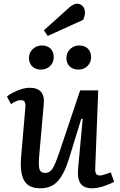

<svg xmlns="http://www.w3.org/2000/svg" viewBox="-20 -992 639 1026"><path d="M348.1 -950.2Q373 -972.2 391.1 -972.2Q409.7 -972.2 421.9 -959Q434.1 -945.8 434.1 -924.8Q434.1 -908.7 424.8 -886.2L234.9 -799.8L214.8 -830.1ZM203.1 -749Q232.9 -749 250 -732.2Q267.1 -715.3 267.1 -687Q267.1 -658.2 247.6 -639.2Q228 -620.1 198.2 -620.1Q169.9 -620.1 152.3 -637.2Q134.8 -654.3 134.8 -682.1Q134.8 -710 154.8 -729.5Q174.8 -749 203.1 -749ZM403.8 -749Q432.6 -749 449.7 -731.9Q466.8 -714.8 466.8 -687Q466.8 -658.2 447.5 -639.2Q428.2 -620.1 398.9 -620.1Q369.6 -620.1 352.3 -637.2Q335 -654.3 335 -682.1Q335 -710 354.7 -729.5Q374.5 -749 403.8 -749ZM17.1 -476.1Q36.6 -492.7 72.5 -507.8Q108.4 -522.9 138.2 -522.9Q222.2 -522.9 213.9 -436L189 -153.8Q185.1 -105 191.4 -86.4Q197.8 -67.9 221.2 -67.9Q246.1 -67.9 261 -91.3Q275.9 -114.7 298.8 -183.1L408.2 -508.8H504.9L488.8 -92.8Q487.8 -72.3 493.7 -63.2Q499.5 -54.2 515.1 -54.2Q527.3 -54.2 571.8 -70.8L589.8 -21Q569.3 -8.8 534.9 2.7Q500.5 14.2 472.2 14.2Q428.7 14.2 410.6 -11.2Q392.6 -36.6 397 -87.9L421.9 -356L414.1 -356.9L347.2 -139.2Q321.8 -59.6 287.6 -22.7Q253.4 14.2 195.8 14.2Q132.3 14.2 109.1 -27.1Q85.9 -68.4 92.8 -152.8L115.2 -414.1Q117.7 -436 112.5 -446.5Q107.4 -457 91.8 -457Q67.4 -457 39.1 -435.1Z"/></svg>

Font: Literata Book Medium
Style: Italic
Weight: 500
Italic angle: -3°
Designer: Latin by Veronika Burian and Jose Scaglione. Greek by Irene Vlachou. Cyrillic by Vera Evstafieva
Foundry: TypeTogether
Version: Version 1.003;PS 001.003;hotconv 1.0.88;makeotf.lib2.5.64775